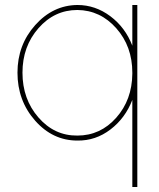

<svg xmlns="http://www.w3.org/2000/svg" viewBox="-20 -573 635 769"><path d="M50 -282Q50 -170 120.5 -90Q191 -10 290 -10Q363 -9 422.5 -54.5Q482 -100 510 -173V166V176H530V166V-282Q530 -282 530 -286V-543V-553H510V-543V-390Q482 -463 422 -508Q362 -553 290 -553Q192 -552 121 -472.5Q50 -393 50 -282ZM70 -282Q70 -387 134 -460Q198 -533 290 -533Q382 -532 446 -459.5Q510 -387 510 -282V-278Q509 -173 445.5 -101.5Q382 -30 290 -30Q198 -29 134 -102.5Q70 -176 70 -282Z"/></svg>

Font: Nordica Plus
Style: NordicaClassicUltraLight
Weight: 300
Version: Version 1